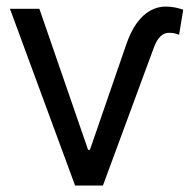

<svg xmlns="http://www.w3.org/2000/svg" viewBox="-20 -573 597 593"><path d="M10.7 -545.9H101.6L252 -110.4H257.8L368.2 -430.7Q382.8 -474.6 402.3 -501.5Q421.9 -528.3 444.6 -540.5Q467.3 -552.7 491.2 -552.7Q506.8 -552.7 521.2 -549.8Q535.6 -546.9 545.9 -543L533.2 -465.8Q530.3 -466.8 522.5 -469.2Q514.6 -471.7 502 -471.7Q486.8 -471.7 475.1 -460.2Q463.4 -448.7 455.1 -425.8L297.9 0H211.9Z"/></svg>

Font: Inter Tight
Style: Regular
Weight: 400
Designer: Rasmus Andersson
Foundry: rsms
Version: Version 3.002